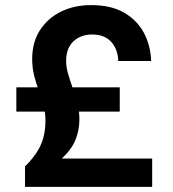

<svg xmlns="http://www.w3.org/2000/svg" viewBox="-20 -732 677 752"><path d="M78 0V-80Q104 -106 122 -132.5Q140 -159 149 -190Q158 -221 158 -260Q158 -290 150.5 -318Q143 -346 132.5 -375Q122 -404 114 -435Q106 -466 106 -501Q106 -566 136 -613Q166 -660 218 -686Q270 -712 337 -712Q415 -712 466 -682.5Q517 -653 543.5 -603.5Q570 -554 572 -493H443Q442 -538 416 -567.5Q390 -597 340 -597Q313 -597 289.5 -585.5Q266 -574 252.5 -551Q239 -528 239 -493Q239 -469 247 -442Q255 -415 265 -386Q275 -357 283 -326.5Q291 -296 291 -265Q291 -222 275.5 -184Q260 -146 222 -111H576V0ZM44 -295V-390H449V-295Z"/></svg>

Font: DM Sans 10pt ExtraBold
Style: Regular
Weight: 800
Version: Version 4.004;gftools[0.9.30]